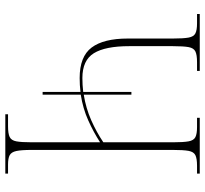

<svg xmlns="http://www.w3.org/2000/svg" viewBox="-44 -710 754 705"><g transform="rotate(90 332.5 -357.0)"><path d="M317 -137V-276Q292 -273 266 -273Q187 -273 154 -317Q121 -361 121 -450V-615Q121 -654 117.5 -673Q114 -692 102 -698Q90 -704 65 -704H31V-714H240V-704H208Q181 -704 168.5 -698Q156 -692 152.5 -673Q149 -654 149 -615V-455Q149 -367 175 -325Q201 -283 266 -283Q291 -283 317 -286V-463H327V-288Q377 -296 421 -315.5Q465 -335 502 -360V-615Q502 -654 498.5 -673Q495 -692 483 -698Q471 -704 446 -704H412V-714H617V-704H588Q562 -704 549.5 -698Q537 -692 533.5 -673Q530 -654 530 -615V-98Q530 -59 534 -40.5Q538 -22 549.5 -16Q561 -10 584 -10H617V0H399V-10H443Q470 -10 482.5 -16Q495 -22 498.5 -40.5Q502 -59 502 -98V-348Q465 -324 421.5 -304.5Q378 -285 327 -277V-137Z"/></g></svg>

Font: Noto Serif Display SemiCondensed Thin
Style: Regular
Weight: 100
Width: 4
Designer: Monotype Design Team
Foundry: Monotype Imaging Inc.
Version: Version 2.009